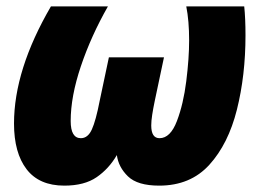

<svg xmlns="http://www.w3.org/2000/svg" viewBox="-20 -573 809 603"><path d="M347 -86Q352 -48 382 -19Q412 10 480 10Q578 10 637.5 -55.5Q697 -121 724 -228.5Q751 -336 751 -462Q751 -516 747 -553H565Q574 -508 574 -446Q574 -390 565 -318Q556 -246 535.5 -192.5Q515 -139 481 -139Q455 -139 455 -179Q455 -193 458 -212.5Q461 -232 466 -256L495 -393H322L293 -256Q281 -194 268.5 -166.5Q256 -139 234 -139Q202 -139 202 -193Q202 -270 234 -365Q266 -460 319 -553H140Q24 -354 24 -185Q24 -93 63.5 -41.5Q103 10 182 10Q245 10 283.5 -16.5Q322 -43 347 -86Z"/></svg>

Font: Noto Sans Display SemiCondensed Black
Style: Italic
Weight: 900
Width: 4
Designer: Monotype Design team
Foundry: Monotype Imaging Inc.
Version: 1.000